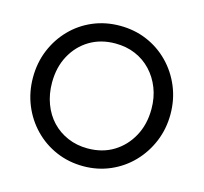

<svg xmlns="http://www.w3.org/2000/svg" viewBox="-103 -819 1001 944"><g transform="rotate(15 397.0 -347.0)"><path d="M398 10Q324 10 260 -17.5Q196 -45 148 -94.5Q100 -144 73.5 -209Q47 -274 47 -348Q47 -423 73.5 -487.5Q100 -552 147.5 -601Q195 -650 258.5 -677Q322 -704 396 -704Q470 -704 533.5 -677Q597 -650 645 -601Q693 -552 720 -487Q747 -422 747 -347Q747 -273 720 -208Q693 -143 645.5 -94Q598 -45 534.5 -17.5Q471 10 398 10ZM396 -80Q471 -80 527.5 -114.5Q584 -149 617 -209.5Q650 -270 650 -348Q650 -406 631 -454.5Q612 -503 578 -539Q544 -575 498 -594.5Q452 -614 396 -614Q322 -614 265.5 -580Q209 -546 176.5 -486Q144 -426 144 -348Q144 -290 162.5 -240.5Q181 -191 214.5 -155.5Q248 -120 294.5 -100Q341 -80 396 -80Z"/></g></svg>

Font: Outfit Thin
Style: Regular
Weight: 400
Version: Version 1.100;gftools[0.9.27]